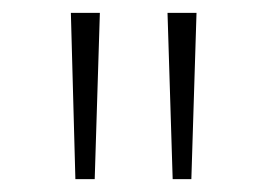

<svg xmlns="http://www.w3.org/2000/svg" viewBox="-20 -886 414 298"><path d="M97 -608 90 -866H135L127 -608ZM248 -608 240 -866H285L277 -608Z"/></svg>

Font: Noto Sans Malayalam UI ExtraLight
Style: Regular
Weight: 200
Designer: Jelle Bosma - Monotype Design Team
Foundry: Monotype Imaging Inc.
Version: Version 2.104; ttfautohint (v1.8.4.7-5d5b)